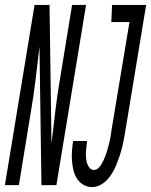

<svg xmlns="http://www.w3.org/2000/svg" viewBox="-62 -755 616 783"><path d="M-42 0 79 -735H140L148 -170Q156 -237 164 -305Q172 -373 184 -441L232 -735H289L168 0H107L99 -565Q91 -498 83 -430Q75 -362 63 -294L15 0ZM314 8Q294 8 278 -1.5Q262 -11 252 -26.5Q242 -42 237.5 -61Q233 -80 231.5 -99.5Q230 -119 231.5 -139Q233 -159 236 -179L237 -180H294L293 -179Q292 -168 290.5 -156.5Q289 -145 288.5 -133.5Q288 -122 289 -111Q290 -100 293 -89.5Q296 -79 303 -70.5Q310 -62 322 -62Q331 -62 338.5 -69Q346 -76 351 -84Q356 -92 360 -101Q364 -110 367.5 -118.5Q371 -127 373.5 -136Q376 -145 378.5 -154Q381 -163 383.5 -172Q386 -181 387.5 -190Q389 -199 390.5 -208Q392 -217 393 -226L466 -665H392L395 -735H534L448 -214Q445 -198 442 -181.5Q439 -165 434.5 -148Q430 -131 424.5 -115Q419 -99 412.5 -83Q406 -67 397 -51.5Q388 -36 375.5 -22.5Q363 -9 347 -0.5Q331 8 314 8Z"/></svg>

Font: Iosevka Term Curly Oblique
Style: Regular
Weight: 400
Italic angle: -9°
Designer: Belleve Invis
Foundry: Belleve Invis
Version: Version 32.3.0